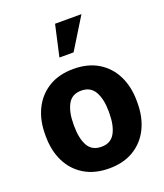

<svg xmlns="http://www.w3.org/2000/svg" viewBox="-146 -888 851 995"><g transform="rotate(-20 280.0 -390.5)"><path d="M285.2 10.3Q205.1 10.3 148.2 -23.9Q91.3 -58.1 61.3 -118.7Q31.2 -179.2 31.2 -259.3V-269Q31.2 -348.1 61.3 -408.7Q91.3 -469.2 147.9 -503.7Q204.6 -538.1 284.2 -538.1Q363.8 -538.1 420.4 -503.9Q477.1 -469.7 507.1 -408.9Q537.1 -348.1 537.1 -269V-259.3Q537.1 -179.7 507.1 -118.9Q477.1 -58.1 420.4 -23.9Q363.8 10.3 285.2 10.3ZM285.2 -108.9Q336.4 -108.9 359.1 -149.9Q381.8 -190.9 381.8 -259.3V-269Q381.8 -335.4 358.9 -377Q335.9 -418.5 284.2 -418.5Q232.4 -418.5 210 -377Q187.5 -335.4 187.5 -269V-259.3Q187.5 -189.9 210 -149.4Q232.4 -108.9 285.2 -108.9ZM237.3 -618.2 275.9 -790.5H421.4L315.4 -618.2Z"/></g></svg>

Font: Roboto Slab ExtraBold
Style: Regular
Weight: 800
Designer: Google
Version: Version 2.001; ttfautohint (v1.8.3)